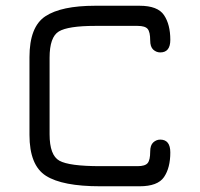

<svg xmlns="http://www.w3.org/2000/svg" viewBox="-20 -651 698 671"><path d="M467.8 0H330.1Q198.2 0 140.6 -36.6Q83 -73.2 83 -179.7V-451.2Q83 -557.6 138.7 -594.2Q194.3 -630.9 312.5 -630.9H467.8Q531.2 -630.9 553.2 -598.1Q575.2 -565.4 575.2 -511.7Q575.2 -467.8 540 -467.8Q526.4 -467.8 515.6 -477.5Q504.9 -487.3 504.9 -509.8Q504.9 -539.1 496.1 -549.8Q487.3 -560.5 460.9 -560.5H312.5Q217.8 -560.5 185.5 -541Q153.3 -521.5 153.3 -449.2V-181.6Q153.3 -108.4 187.5 -89.4Q221.7 -70.3 330.1 -70.3H460.9Q487.3 -70.3 496.1 -81.1Q504.9 -91.8 504.9 -121.1Q504.9 -143.6 515.6 -153.3Q526.4 -163.1 540 -163.1Q575.2 -163.1 575.2 -118.2Q575.2 -64.5 553.2 -32.2Q531.2 0 467.8 0Z"/></svg>

Font: Jura
Style: DemiBold
Weight: 600
Version: Version 2.4